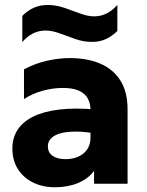

<svg xmlns="http://www.w3.org/2000/svg" viewBox="-20 -775 620 810"><path d="M211.2 15Q160.6 15 120.1 -4.7Q79.6 -24.4 55.9 -61.1Q32.2 -97.9 32.2 -149.2Q32.2 -193.4 54.1 -227.2Q76 -261.1 120 -283.1Q164 -305 230.7 -312.9Q297.4 -320.9 387 -312.8L388.5 -211Q340.9 -219.4 302.7 -219.8Q264.5 -220.1 237.6 -213.2Q210.8 -206.2 196.4 -192.4Q182 -178.5 182 -157.9Q182 -131.2 202.2 -117.4Q222.5 -103.5 256.4 -103.5Q286.1 -103.5 309.9 -113.9Q333.6 -124.4 347.7 -144.6Q361.8 -164.9 361.8 -194.5V-310.8Q361.8 -338.4 350.4 -359.4Q339 -380.4 313.4 -392.2Q287.9 -404 244.9 -404Q203.1 -404 160 -392.2Q116.9 -380.5 81.2 -357V-482.5Q127 -507 177.1 -518.5Q227.1 -530 274.8 -530Q347 -530 401.8 -507.1Q456.6 -484.1 487.4 -436.1Q518.2 -388.1 518.2 -313V0H376.8V-54Q352.2 -20.9 309.3 -2.9Q266.4 15 211.2 15ZM74.2 -597.5V-708.1Q94.8 -729.4 121.2 -741.7Q147.6 -754 181.9 -754Q216.8 -754 251.4 -742Q286.1 -730 318.2 -718Q350.4 -706 377.4 -706Q406.8 -706 431.6 -719.1Q456.5 -732.2 475.1 -754.8V-644.5Q454.1 -623.4 427.9 -610.8Q401.8 -598.2 367.9 -598.2Q333 -598.2 298.3 -610.2Q263.6 -622.2 231.8 -634.2Q199.9 -646.2 172.4 -646.2Q143 -646.2 118.1 -633.3Q93.2 -620.4 74.2 -597.5Z"/></svg>

Font: Geologica-Sharp
Style: Regular
Weight: 100
Designer: Sindre Bremnes, Frode Helland
Foundry: Monokrom Skriftforlag AS
Version: Version 1.010;gftools[0.9.28]